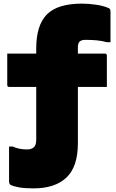

<svg xmlns="http://www.w3.org/2000/svg" viewBox="-20 -790 640 1060"><path d="M130 35Q153 35 166.5 23.5Q180 12 180 -19V-310H31Q20 -310 20 -321V-494H180V-522Q180 -651 239 -710.5Q298 -770 433 -770Q470 -770 510 -764Q550 -758 576 -747Q586 -743 588 -738.5Q590 -734 590 -723V-557H570Q542 -565 512 -567.5Q482 -570 450 -570Q429 -570 418 -559Q410 -548 410 -530V-494H559Q570 -494 570 -483V-310H410V1Q410 130 347 190Q284 250 165 250Q116 250 85.5 244.5Q55 239 39 231Q30 226 30 210V19H50Q70 28 89 31.5Q108 35 130 35Z"/></svg>

Font: Recursive Sn Lnr St XBk
Style: Regular
Weight: 1000
Version: Version 1.079;hotconv 1.0.112;makeotfexe 2.5.65598; ttfautoh